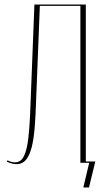

<svg xmlns="http://www.w3.org/2000/svg" viewBox="-20 -719 466 848"><path d="M13 -11Q31 -2 46 -2Q61 -2 72 -11Q83 -20 91.5 -43.5Q100 -67 105 -108Q110 -149 113 -213L132 -699H359V0H335V-693H156L137 -213Q134 -149 127.5 -106.5Q121 -64 110 -39Q99 -14 85 -4Q71 6 53 6Q34 6 10 -5ZM348 109 374 0H352V-6H401L373 109Z"/></svg>

Font: Moniqa Thin Display
Style: Regular
Weight: 100
Designer: Rajesh Rajput
Foundry: Rajesh Rajput
Version: Version 1.000